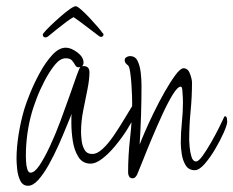

<svg xmlns="http://www.w3.org/2000/svg" viewBox="-20 -568 749 616"><path d="M70 28Q53 28 45 11.5Q37 -5 35 -26Q33 -47 33 -58Q33 -96 40 -138.5Q47 -181 58 -218Q63 -235 76 -267.5Q89 -300 107.5 -334Q126 -368 147.5 -391.5Q169 -415 191 -415Q208 -415 228 -400Q248 -385 248 -367Q248 -360 243 -355Q244 -356 248 -356Q267 -356 267 -336Q267 -313 260.5 -281Q254 -249 247 -213.5Q240 -178 240 -145Q240 -133 242 -116.5Q244 -100 251.5 -87Q259 -74 276 -74Q292 -74 310 -91Q328 -108 345 -133Q362 -158 377 -183Q392 -208 402.5 -225Q413 -242 417 -242Q424 -242 424 -233Q424 -221 413.5 -198.5Q403 -176 386 -149.5Q369 -123 348.5 -98.5Q328 -74 307.5 -58.5Q287 -43 271 -43Q245 -43 231.5 -64.5Q218 -86 213.5 -116Q209 -146 209 -172Q209 -181 209 -189Q209 -197 210 -203Q204 -189 193 -161.5Q182 -134 167.5 -101.5Q153 -69 136.5 -39.5Q120 -10 103 9Q86 28 70 28ZM78 -14Q91 -14 107 -38Q123 -62 140.5 -99.5Q158 -137 174 -180Q190 -223 203.5 -261.5Q217 -300 226 -325.5Q235 -351 238 -353L232 -352Q225 -352 221 -359.5Q217 -367 211 -374Q205 -381 191 -381Q173 -381 156 -360Q139 -339 123.5 -309.5Q108 -280 97.5 -252Q87 -224 83 -210Q63 -141 63 -68Q63 -64 63.5 -50.5Q64 -37 67.5 -25.5Q71 -14 78 -14ZM126 -448Q120 -448 118 -453Q116 -458 120 -462Q127 -471 141.5 -485Q156 -499 172.5 -513.5Q189 -528 203 -538Q217 -548 223 -548Q228 -548 241 -536.5Q254 -525 268.5 -509.5Q283 -494 294.5 -480.5Q306 -467 309 -462Q312 -461 312 -457Q312 -453 308 -450.5Q304 -448 298 -452Q274 -470 250.5 -488Q227 -506 216 -513Q208 -509 192.5 -497.5Q177 -486 161 -473Q145 -460 134 -451Q130 -448 126 -448Z M405 4Q398 4 394.5 -1.5Q391 -7 391 -14Q391 -70 397.5 -126.5Q404 -183 404 -239Q404 -245 403.5 -262.5Q403 -280 401.5 -300.5Q400 -321 397.5 -337.5Q395 -354 391 -358Q387 -361 383.5 -365Q380 -369 380 -375Q380 -381 385.5 -384.5Q391 -388 397 -388Q414 -388 421.5 -372.5Q429 -357 431.5 -335Q434 -313 434 -293Q434 -199 428 -104Q432 -115 444 -143Q456 -171 473 -206Q490 -241 508.5 -273.5Q527 -306 543 -327.5Q559 -349 569 -349Q583 -349 589.5 -331.5Q596 -314 596 -303Q596 -257 591.5 -211Q587 -165 587 -118Q587 -112 588.5 -95.5Q590 -79 594.5 -64.5Q599 -50 609 -50Q617 -50 630 -68Q643 -86 657 -110.5Q671 -135 682 -157Q693 -179 697 -188Q698 -190 699 -192.5Q700 -195 702 -195Q707 -195 708 -187.5Q709 -180 709 -178Q709 -168 698 -143Q687 -118 670.5 -90Q654 -62 636.5 -42Q619 -22 605 -22Q585 -22 575.5 -38Q566 -54 563 -74.5Q560 -95 560 -109Q560 -142 563.5 -175Q567 -208 567 -241Q567 -244 566.5 -256Q566 -268 565 -279Q564 -290 560 -290Q550 -290 534.5 -265Q519 -240 501.5 -202Q484 -164 467 -123.5Q450 -83 437.5 -51Q425 -19 420 -8Q418 -4 414.5 0Q411 4 405 4Z"/></svg>

Font: Licorice
Style: Regular
Weight: 400
Designer: Robert E. Leuschke
Foundry: Robert E. Leuschke
Version: Version 1.010; ttfautohint (v1.8.3)